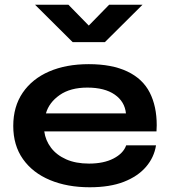

<svg xmlns="http://www.w3.org/2000/svg" viewBox="-20 -779 718 811"><path d="M513 -165H639Q631 -114 596.5 -74Q562 -34 503 -11Q444 12 359 12Q264 12 191 -18.5Q118 -49 77 -107Q36 -165 36 -247Q36 -329 76 -387.5Q116 -446 187.5 -477Q259 -508 355 -508Q453 -508 518 -477Q583 -446 612.5 -388Q642 -330 642 -250Q642 -237 641 -224H167Q172 -186 195.5 -155Q219 -124 259.5 -106Q300 -88 356 -88Q418 -88 459.5 -109.5Q501 -131 513 -165ZM349 -409Q277 -409 232 -377.5Q187 -346 174 -300H512Q507 -350 464.5 -379.5Q422 -409 349 -409ZM128 -759H269L355 -671L441 -759H582L423 -601H287Z"/></svg>

Font: Syne Modified
Style: Bold
Weight: 700
Designer: Lucas Descroix
Foundry: Bonjour Monde
Version: Version 2.200